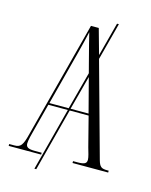

<svg xmlns="http://www.w3.org/2000/svg" viewBox="-124 -840 784 999"><g transform="rotate(15 268.0 -340.0)"><path d="M0 0H175V-10H138C101 -10 90 -18 90 -38C90 -54 99 -89 107 -118L144 -260H249L160 80H170L259 -260H361L402 -100C409 -76 417 -51 417 -37C417 -19 409 -10 369 -10H344V0H536V-10H529C496 -10 487 -17 477 -52L337 -559L390 -760H380L332 -578L294 -714H252L89 -91C72 -23 62 -10 27 -10H0ZM147 -270 222 -557C237 -615 242 -636 252 -680C260 -646 270 -607 295 -511L305 -473L251 -270ZM358 -270H261L310 -454Z"/></g></svg>

Font: Noto Serif Display ExtraCondensed Light
Style: Regular
Weight: 300
Width: 2
Designer: Monotype Design Team
Foundry: Monotype Imaging Inc.
Version: Version 2.009